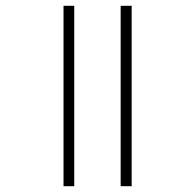

<svg xmlns="http://www.w3.org/2000/svg" viewBox="-20 -642 582 662"><path d="M396 -622H434V0H396ZM199 -622H236V0H199Z"/></svg>

Font: Noto Sans ExtraLight
Style: Regular
Weight: 200
Designer: Monotype Design Team
Foundry: Monotype Imaging Inc.
Version: Version 2.007